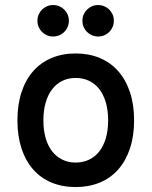

<svg xmlns="http://www.w3.org/2000/svg" viewBox="-20 -737 607 769"><path d="M283.2 12.2Q229.5 12.2 186.3 -5.9Q143.1 -23.9 112.8 -58.3Q82.5 -92.8 66.2 -142.3Q49.8 -191.9 49.8 -254.9Q49.8 -317.9 66.2 -367.7Q82.5 -417.5 112.8 -451.9Q143.1 -486.3 186.3 -504.6Q229.5 -522.9 283.2 -522.9Q336.4 -522.9 379.9 -504.6Q423.3 -486.3 453.6 -451.9Q483.9 -417.5 500.5 -367.7Q517.1 -317.9 517.1 -254.9Q517.1 -191.9 500.5 -142.3Q483.9 -92.8 453.6 -58.3Q423.3 -23.9 379.9 -5.9Q336.4 12.2 283.2 12.2ZM283.2 -85.9Q313 -85.9 337.2 -97.7Q361.3 -109.4 378.2 -131.1Q395 -152.8 404.1 -184.1Q413.1 -215.3 413.1 -254.9Q413.1 -294.4 404.1 -325.9Q395 -357.4 378.2 -379.4Q361.3 -401.4 337.2 -413.1Q313 -424.8 283.2 -424.8Q253.4 -424.8 229.5 -413.1Q205.6 -401.4 188.7 -379.4Q171.9 -357.4 162.8 -325.9Q153.8 -294.4 153.8 -254.9Q153.8 -215.3 162.8 -184.1Q171.9 -152.8 188.7 -131.1Q205.6 -109.4 229.5 -97.7Q253.4 -85.9 283.2 -85.9ZM192.9 -590.8Q179.7 -590.8 168.2 -595.7Q156.7 -600.6 148.2 -609.1Q139.6 -617.7 134.8 -629.2Q129.9 -640.6 129.9 -653.8Q129.9 -667 134.8 -678.5Q139.6 -689.9 148.2 -698.5Q156.7 -707 168.2 -711.9Q179.7 -716.8 192.9 -716.8Q206.1 -716.8 217.5 -711.9Q229 -707 237.5 -698.5Q246.1 -689.9 251 -678.5Q255.9 -667 255.9 -653.8Q255.9 -640.6 251 -629.2Q246.1 -617.7 237.5 -609.1Q229 -600.6 217.5 -595.7Q206.1 -590.8 192.9 -590.8ZM373 -590.8Q359.9 -590.8 348.4 -595.7Q336.9 -600.6 328.4 -609.1Q319.8 -617.7 314.9 -629.2Q310.1 -640.6 310.1 -653.8Q310.1 -667 314.9 -678.5Q319.8 -689.9 328.4 -698.5Q336.9 -707 348.4 -711.9Q359.9 -716.8 373 -716.8Q386.2 -716.8 397.7 -711.9Q409.2 -707 417.7 -698.5Q426.3 -689.9 431.2 -678.5Q436 -667 436 -653.8Q436 -640.6 431.2 -629.2Q426.3 -617.7 417.7 -609.1Q409.2 -600.6 397.7 -595.7Q386.2 -590.8 373 -590.8Z"/></svg>

Font: Overpass
Style: Regular
Weight: 400
Designer: Delve Withrington
Foundry: Delve Fonts
Version: Version 1.001